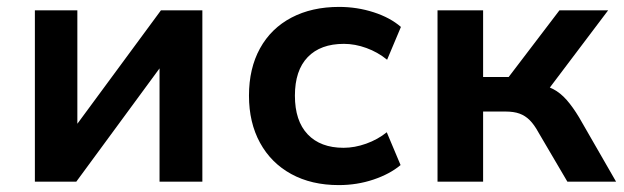

<svg xmlns="http://www.w3.org/2000/svg" viewBox="-20 -526 1807 556"><path d="M81 0V-496H204V-154H194L446 -496H566V0H442V-343H453L201 0Z M961 10Q882 10 823.5 -22Q765 -54 733 -112.5Q701 -171 701 -249Q701 -328 733 -386Q765 -444 824 -475Q883 -506 962 -506Q1014 -506 1062 -490.5Q1110 -475 1141 -448L1101 -353Q1074 -375 1041 -387Q1008 -399 976 -399Q908 -399 871 -360.5Q834 -322 834 -249Q834 -176 871 -137Q908 -98 975 -98Q1007 -98 1040.5 -110Q1074 -122 1100 -143L1140 -48Q1109 -22 1061.5 -6Q1014 10 961 10Z M1247 0V-496H1379V-303H1453L1600 -496H1741L1553 -247L1533 -282Q1561 -279 1582 -268Q1603 -257 1621 -236.5Q1639 -216 1657 -186L1764 0H1623L1539 -143Q1527 -165 1514 -178Q1501 -191 1484.5 -197Q1468 -203 1444 -203H1379V0Z"/></svg>

Font: Nunito Sans 9pt
Style: Bold
Weight: 700
Version: Version 3.101;gftools[0.9.27]